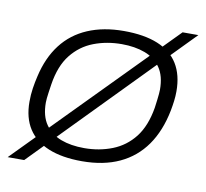

<svg xmlns="http://www.w3.org/2000/svg" viewBox="-72 -653 836 779"><g transform="rotate(10 346.0 -263.0)"><path d="M307 12Q225 12 169 -11Q113 -34 84.5 -78.5Q56 -123 56 -189Q56 -218 60 -244.5Q64 -271 70 -296Q88 -375 129.5 -429Q171 -483 235.5 -510.5Q300 -538 384 -538Q468 -538 524 -515Q580 -492 608 -446.5Q636 -401 636 -334Q636 -314 633.5 -294Q631 -274 627 -253Q610 -167 568.5 -108Q527 -49 461.5 -18.5Q396 12 307 12ZM307 -42Q369 -42 422.5 -63Q476 -84 512 -130Q548 -176 561 -253Q564 -274 565.5 -287.5Q567 -301 568 -311Q569 -321 569 -329Q569 -385 545.5 -419Q522 -453 480.5 -468.5Q439 -484 385 -484Q323 -484 269.5 -463.5Q216 -443 179.5 -397Q143 -351 131 -273Q128 -253 126 -239Q124 -225 123 -215Q122 -205 122 -197Q122 -141 146 -107Q170 -73 211 -57.5Q252 -42 307 -42ZM8 48 619 -574H684L76 48Z"/></g></svg>

Font: Archivo Expanded ExtraLight
Style: Italic
Weight: 250
Width: 7
Italic angle: -10°
Designer: Hector Gatti
Foundry: Omnibus-Type
Version: Version 2.001